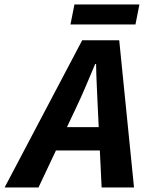

<svg xmlns="http://www.w3.org/2000/svg" viewBox="-82 -830 649 850"><path d="M-61.6 0 281.9 -651.8H445.8L511.3 0H367.9L350.9 -353.2Q349 -401.6 346.6 -448.8Q344.2 -496 343.4 -546.7H339.4Q318.2 -496.5 298.2 -449.3Q278.2 -402 255 -353.2L88.4 0ZM109.1 -163.8 133.6 -267.1H431.6L407.6 -163.8ZM230 -721.6 247.5 -810.3H535.2L517.7 -721.6Z"/></svg>

Font: Source Sans 3
Style: Italic
Weight: 200
Italic angle: -11°
Designer: Paul D. Hunt
Foundry: Adobe
Version: Version 3.046;hotconv 1.0.118;makeotfexe 2.5.65603